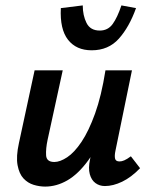

<svg xmlns="http://www.w3.org/2000/svg" viewBox="-20 -681 559 710"><path d="M147 9Q126 9 104.5 2.5Q83 -4 67 -21Q51 -38 45 -70Q39 -102 50 -152L108 -421H212L156 -164Q149 -131 150.5 -106.5Q152 -82 181 -82Q202 -82 228.5 -99.5Q255 -117 281.5 -156.5Q308 -196 331.5 -261Q355 -326 370 -421H429Q406 -303 374.5 -220.5Q343 -138 306 -87.5Q269 -37 229 -14Q189 9 147 9ZM368 7Q348 7 333 -4Q318 -15 312 -37Q306 -59 313 -92L383 -421H468L407 -124Q403 -105 405.5 -94.5Q408 -84 422 -84Q430 -84 439.5 -88Q449 -92 464 -103L498 -59Q465 -25 431.5 -9Q398 7 368 7ZM319 -495Q262 -495 231.5 -534Q201 -573 205 -651L286 -661Q286 -624 300 -596Q314 -568 349 -568Q379 -568 396.5 -592Q414 -616 429 -661L483 -651Q458 -581 419.5 -538Q381 -495 319 -495Z"/></svg>

Font: Ysabeau
Style: Bold Italic
Weight: 700
Italic angle: -12°
Designer: Christian Thalmann (Catharsis Fonts)
Version: Version 2.002